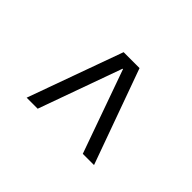

<svg xmlns="http://www.w3.org/2000/svg" viewBox="-67 -644 665 665"><g transform="rotate(-45 265.0 -312.0)"><path d="M91 -477 440 -351V-273L91 -147V-202L397 -311V-313L91 -423Z"/></g></svg>

Font: Changa ExtraLight ExtraLight
Style: Regular
Weight: 250
Version: Version 3.002; ttfautohint (v1.8.2)